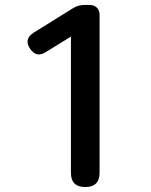

<svg xmlns="http://www.w3.org/2000/svg" viewBox="-20 -757 610 777"><path d="M325 0Q267 0 267 -58V-609L165 -546Q127 -522 101.5 -560Q76 -598 115 -624L274 -723Q296 -737 322 -737H343Q361 -737 372 -726Q383 -715 383 -697V-368V-58Q383 0 325 0Z"/></svg>

Font: GenSenRounded JP M
Style: Regular
Weight: 500
Version: Version 1.501;PS 1;hotconv 16.6.51;makeotf.lib2.5.65220